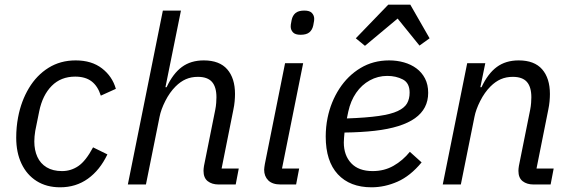

<svg xmlns="http://www.w3.org/2000/svg" viewBox="-20 -785 2433 817"><path d="M236 12Q178 12 136 -14.5Q94 -41 71.5 -88.5Q49 -136 49 -199Q49 -222 51 -243.5Q53 -265 57 -286Q70 -355 103 -410Q136 -465 186.5 -496.5Q237 -528 302 -528Q370 -528 414 -494Q458 -460 473 -407L409 -378Q396 -419 369.5 -439Q343 -459 300 -459Q239 -459 200 -419.5Q161 -380 147 -312L130 -228Q128 -217 127 -204.5Q126 -192 126 -183Q126 -146 139 -117.5Q152 -89 178.5 -73Q205 -57 244 -57Q282 -57 313.5 -78.5Q345 -100 376 -158L437 -128Q405 -61 354 -24.5Q303 12 236 12Z M524 0 673 -740H750L684 -414H689Q716 -472 754 -500Q792 -528 847 -528Q914 -528 947 -490Q980 -452 980 -385Q980 -371 978.5 -354Q977 -337 973 -318L923 -68H996L983 0H910Q882 0 864 -14Q846 -28 846 -58Q846 -63 846.5 -67.5Q847 -72 848 -79L896 -318Q899 -333 900 -347.5Q901 -362 901 -371Q901 -415 882 -436.5Q863 -458 822 -458Q794 -458 771 -448Q748 -438 727 -417Q702 -392 683.5 -355.5Q665 -319 659 -288L601 0Z M1259 -637Q1236 -637 1226.5 -647.5Q1217 -658 1217 -672Q1217 -675 1217.5 -680.5Q1218 -686 1221 -700Q1225 -719 1237.5 -729.5Q1250 -740 1275 -740Q1298 -740 1307.5 -729.5Q1317 -719 1317 -705Q1317 -702 1316.5 -696.5Q1316 -691 1313 -677Q1309 -658 1296.5 -647.5Q1284 -637 1259 -637ZM1240 0H1174Q1139 0 1121.5 -17.5Q1104 -35 1104 -63Q1104 -68 1105 -74Q1106 -80 1107 -87L1193 -516H1270L1180 -68H1253Z M1561 12Q1469 12 1417.5 -43.5Q1366 -99 1366 -204Q1366 -224 1368 -244.5Q1370 -265 1374 -284Q1388 -352 1424 -407.5Q1460 -463 1514 -495.5Q1568 -528 1636 -528Q1669 -528 1699 -519.5Q1729 -511 1752 -494Q1775 -477 1788.5 -451Q1802 -425 1802 -390Q1802 -356 1788 -329Q1774 -302 1746 -282Q1718 -262 1675 -248.5Q1632 -235 1575 -228.5Q1518 -222 1446 -221Q1445 -211 1444 -199Q1443 -187 1443 -179Q1443 -124 1474.5 -90.5Q1506 -57 1566 -57Q1615 -57 1654.5 -79.5Q1694 -102 1724 -139L1774 -94Q1726 -36 1671.5 -12Q1617 12 1561 12ZM1628 -462Q1588 -462 1553.5 -443Q1519 -424 1495.5 -390Q1472 -356 1462 -310L1456 -281Q1539 -284 1591.5 -291.5Q1644 -299 1672.5 -312.5Q1701 -326 1712 -345Q1723 -364 1723 -391Q1723 -432 1694 -447Q1665 -462 1628 -462ZM1632 -765H1726L1808 -622L1765 -591L1672 -706L1533 -590L1494 -622Z M1941 0H1864L1968 -516H2045L2024 -414H2029Q2056 -472 2094 -500Q2132 -528 2187 -528Q2254 -528 2287 -490Q2320 -452 2320 -385Q2320 -371 2318.5 -354Q2317 -337 2313 -318L2263 -68H2336L2323 0H2250Q2222 0 2204 -14Q2186 -28 2186 -58Q2186 -63 2186.5 -67.5Q2187 -72 2188 -79L2236 -318Q2239 -333 2240 -347.5Q2241 -362 2241 -371Q2241 -415 2222 -436.5Q2203 -458 2162 -458Q2134 -458 2111 -448Q2088 -438 2067 -417Q2042 -392 2023.5 -355.5Q2005 -319 1999 -288Z"/></svg>

Font: IBM Plex Sans Var
Style: Italic
Weight: 400
Italic angle: -11.31°
Designer: Mike Abbink, Paul van der Laan, Pieter van Rosmalen
Foundry: Bold Monday
Version: Version 1.001